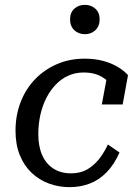

<svg xmlns="http://www.w3.org/2000/svg" viewBox="-20 -760 563 792"><path d="M272 -45Q316 -45 346 -65Q376 -85 395.5 -113Q415 -141 425 -164L473 -131Q451 -81 419.5 -49Q388 -17 349.5 -2.5Q311 12 267 12Q222 12 181.5 -3Q141 -18 110 -47.5Q79 -77 61.5 -120.5Q44 -164 44 -221Q44 -284 65 -338.5Q86 -393 124.5 -433Q163 -473 215 -495.5Q267 -518 329 -518Q372 -518 406.5 -508.5Q441 -499 466.5 -483.5Q492 -468 508 -450L486 -329H400L420 -437Q431 -437 439.5 -430.5Q448 -424 454 -414Q460 -404 461.5 -392.5Q463 -381 459 -370Q450 -396 432.5 -416.5Q415 -437 388.5 -449Q362 -461 325 -461Q291 -461 262 -448Q233 -435 210 -411Q187 -387 171 -355.5Q155 -324 146.5 -286Q138 -248 138 -207Q138 -156 154 -120Q170 -84 200.5 -64.5Q231 -45 272 -45ZM330 -619Q356 -619 373.5 -635.5Q391 -652 391 -680Q391 -708 373.5 -724Q356 -740 330 -740Q304 -740 286.5 -724Q269 -708 269 -680Q269 -652 286.5 -635.5Q304 -619 330 -619Z"/></svg>

Font: Roboto Serif 20pt
Style: Italic
Weight: 400
Italic angle: -10°
Designer: Greg Gazdowicz
Foundry: Commercial Type
Version: Version 1.008